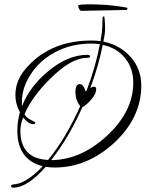

<svg xmlns="http://www.w3.org/2000/svg" viewBox="-20 -761 673 886"><path d="M41 105Q31 105 31 97Q31 92 39.5 90.5Q48 89 66 86Q118 69 177 6Q60 -24 60 -158Q60 -201 72 -243Q51 -281 51 -323Q51 -397 112 -459Q221 -574 403 -574Q425 -574 444 -571Q447 -588 450 -612Q453 -636 453 -677Q453 -685 459 -685Q462 -685 462 -680Q465 -658 465 -628Q465 -615 462.5 -599Q460 -583 457 -569Q533 -554 583 -498Q632 -443 632 -366Q632 -218 506 -101Q382 12 233 12Q211 12 191 9Q106 105 41 105ZM202 -23Q243 -73 280 -135Q317 -197 350 -271Q328 -300 328 -335Q328 -373 348 -373Q365 -373 375 -339L380 -344Q401 -399 416 -452Q431 -505 441 -557Q422 -560 403 -560Q305 -560 229 -517Q148 -473 105 -389Q81 -341 81 -288Q81 -284 81 -280Q81 -276 82 -272Q117 -362 202 -432Q293 -508 383 -508Q396 -508 396 -501Q396 -494 382 -494Q308 -494 212 -398Q128 -315 93 -234Q102 -217 124 -207Q143 -198 143 -195Q143 -188 134 -188Q111 -188 87 -219Q74 -186 74 -158Q74 -29 202 -23ZM216 -22Q352 -23 472 -133Q595 -246 595 -380Q595 -446 557 -493Q519 -540 454 -554Q436 -461 397 -355Q408 -361 414 -361Q424 -361 424 -350Q424 -329 402 -303Q391 -290 380.5 -280.5Q370 -271 360 -266Q296 -123 216 -22ZM356 -711Q350 -711 345.5 -719Q341 -727 341 -736V-737Q353 -741 386 -741Q397 -741 409 -741Q421 -741 435 -740Q465 -739 485.5 -737Q506 -735 524 -732.5Q542 -730 564 -726Q568 -726 568 -722Q568 -715 561 -715Q556 -715 536 -714.5Q516 -714 488 -713.5Q460 -713 432 -712.5Q404 -712 383 -711.5Q362 -711 356 -711Z"/></svg>

Font: Love Light
Style: Regular
Weight: 400
Designer: Robert E. Leuschke
Foundry: Robert E. Leuschke
Version: Version 1.010; ttfautohint (v1.8.3)